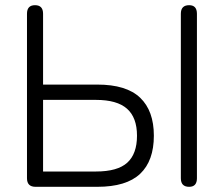

<svg xmlns="http://www.w3.org/2000/svg" viewBox="-20 -720 863 740"><path d="M117 0Q84 0 84 -33V-667Q84 -700 115 -700Q146 -700 146 -667V-394H355Q467 -394 520 -343.5Q573 -293 573 -197Q573 -100 520 -50Q467 0 355 0ZM146 -59H350Q433 -59 470.5 -93Q508 -127 508 -197Q508 -267 469.5 -301Q431 -335 350 -335H146ZM709 0Q677 0 677 -33V-667Q677 -700 709 -700Q739 -700 739 -667V-33Q739 0 709 0Z"/></svg>

Font: Shin Retro Maru Gothic Regular
Style: Regular
Weight: 400
Designer: Iose
Foundry: Typographish
Version: Version 1.002